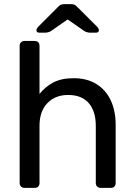

<svg xmlns="http://www.w3.org/2000/svg" viewBox="-20 -908 649 928"><path d="M98 0Q88 0 81.5 -6.5Q75 -13 75 -23V-687Q75 -697 81.5 -703.5Q88 -710 98 -710H148Q159 -710 165 -703.5Q171 -697 171 -687V-454Q198 -488 237 -509Q276 -530 336 -530Q401 -530 446.5 -501.5Q492 -473 515.5 -422.5Q539 -372 539 -305V-23Q539 -13 533 -6.5Q527 0 516 0H466Q456 0 449.5 -6.5Q443 -13 443 -23V-300Q443 -370 409 -409.5Q375 -449 309 -449Q247 -449 209 -409.5Q171 -370 171 -300V-23Q171 -13 165 -6.5Q159 0 148 0ZM171 -750Q156 -750 156 -762Q156 -770 167 -781L259 -873Q269 -884 276.5 -886Q284 -888 292 -888H322Q331 -888 338 -886Q345 -884 355 -873L447 -781Q458 -770 458 -762Q458 -750 443 -750H417Q410 -750 402 -752Q394 -754 389 -757L307 -814L225 -757Q220 -754 212 -752Q204 -750 197 -750Z"/></svg>

Font: Rubik Light
Style: Regular
Weight: 400
Version: Version 2.101